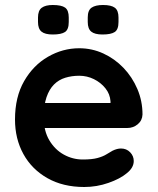

<svg xmlns="http://www.w3.org/2000/svg" viewBox="-20 -738 630 768"><path d="M317 10Q232 10 169.5 -25.5Q107 -61 73.5 -122Q40 -183 40 -260Q40 -350 76.5 -413.5Q113 -477 172 -511Q231 -545 297 -545Q348 -545 393.5 -524Q439 -503 474 -466.5Q509 -430 529.5 -382Q550 -334 550 -280Q549 -256 531 -241Q513 -226 489 -226H107L77 -326H444L422 -306V-333Q420 -362 401.5 -385Q383 -408 355.5 -421.5Q328 -435 297 -435Q267 -435 241 -427Q215 -419 196 -400Q177 -381 166 -349Q155 -317 155 -268Q155 -214 177.5 -176.5Q200 -139 235.5 -119.5Q271 -100 311 -100Q348 -100 370 -106Q392 -112 405.5 -120.5Q419 -129 430 -135Q448 -144 464 -144Q486 -144 500.5 -129Q515 -114 515 -94Q515 -67 487 -45Q461 -23 414 -6.5Q367 10 317 10ZM390 -600Q359 -600 345 -611.5Q331 -623 331 -650V-668Q331 -697 346.5 -707.5Q362 -718 392 -718Q425 -718 439.5 -707Q454 -696 454 -668V-650Q454 -620 439 -610Q424 -600 390 -600ZM191 -600Q160 -600 146 -611.5Q132 -623 132 -650V-668Q132 -696 147 -707Q162 -718 191 -718Q226 -718 240.5 -707.5Q255 -697 255 -668V-650Q255 -620 240 -610Q225 -600 191 -600Z"/></svg>

Font: zvoove
Style: Bold
Weight: 700
Designer: Vernon Adams (Nunito) & Andrew Paglinawan (Quicksand)
Foundry: zvoove
Version: Version 3.006